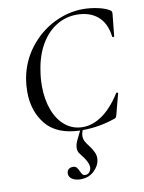

<svg xmlns="http://www.w3.org/2000/svg" viewBox="-98 -703 785 1046"><g transform="rotate(-10 294.5 -180.5)"><path d="M232 201Q245 201 252 209Q259 217 265 231Q271 244 276 250Q281 256 291 256Q304 256 312.5 247.5Q321 239 324 223Q327 193 282 138Q270 125 270 104Q270 84 282 60L305 13Q177 9 117.5 -64Q58 -137 58 -244Q58 -280 64 -316Q81 -411 137.5 -484Q194 -557 273 -596.5Q352 -636 434 -636Q475 -636 516.5 -627Q558 -618 581 -603Q587 -599 588.5 -594.5Q590 -590 589 -579L577 -461Q576 -457 571 -457Q566 -457 566 -461Q556 -537 511.5 -574.5Q467 -612 396 -612Q334 -612 282 -579.5Q230 -547 195.5 -487Q161 -427 149 -346Q142 -305 142 -262Q142 -188 164 -129Q186 -70 227.5 -36.5Q269 -3 324 -3Q379 -3 432.5 -40.5Q486 -78 534 -154Q536 -156 538 -156Q541 -156 543 -154Q545 -152 544 -150L515 -40Q512 -28 509 -23.5Q506 -19 497 -17Q410 13 319 13Q312 31 312 46Q312 61 319 74.5Q326 88 339 104Q371 146 371 175Q371 184 370 188Q366 219 337 247Q308 275 262 275Q235 275 216.5 263.5Q198 252 198 233Q198 217 207.5 209Q217 201 232 201Z"/></g></svg>

Font: CormorantInfant-MediumItalic
Style: Italic
Weight: 500
Italic angle: -10°
Designer: Christian Thalmann (Catharsis Fonts)
Foundry: Catharsis Fonts
Version: Version 3.303